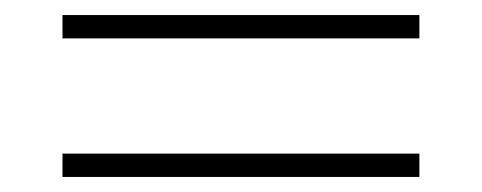

<svg xmlns="http://www.w3.org/2000/svg" viewBox="-20 -433 640 255"><path d="M63 -382V-413H537V-382ZM63 -198V-229H537V-198Z"/></svg>

Font: IBM Plex Sans Arabic ExtLt
Style: Regular
Weight: 200
Designer: Mike Abbink, Paul van der Laan, Pieter van Rosmalen, Wael Morcos, Khajak Apelian
Foundry: Bold Monday
Version: Version 1.2